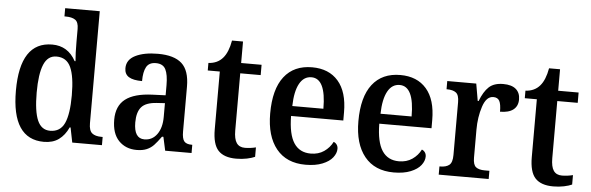

<svg xmlns="http://www.w3.org/2000/svg" viewBox="-49 -923 3369 1095"><g transform="rotate(5 1635.5 -375.0)"><path d="M45 -267Q45 -547 229 -547Q319 -547 364 -464H369Q365 -507 365 -575V-648Q365 -687 346 -700Q327 -713 291 -713H284V-760H482V-119Q482 -77 500 -62Q518 -47 554 -47H561V0H391L374 -85H369Q348 -39 314 -14.5Q280 10 229 10Q45 10 45 -267ZM365 -268Q365 -376 341 -428.5Q317 -481 259 -481Q209 -481 186.5 -427Q164 -373 164 -267Q164 -159 186.5 -107.5Q209 -56 259 -56Q317 -56 341 -108Q365 -160 365 -268Z M618 -151Q618 -230 668.5 -269Q719 -308 823 -312L898 -315V-373Q898 -433 883 -463Q868 -493 827 -493Q788 -493 772.5 -465Q757 -437 757 -384Q706 -384 681 -399.5Q656 -415 656 -449Q656 -498 705.5 -522.5Q755 -547 834 -547Q927 -547 971 -507Q1015 -467 1015 -375V-118Q1015 -77 1027.5 -62Q1040 -47 1071 -47H1074V0H923L906 -78H898Q875 -46 858 -28Q841 -10 817.5 0Q794 10 760 10Q697 10 657.5 -31Q618 -72 618 -151ZM898 -191V-270L851 -267Q789 -263 764 -234Q739 -205 739 -146Q739 -54 799 -54Q844 -54 871 -91.5Q898 -129 898 -191Z M1194 -146V-477H1125V-520Q1177 -523 1207 -558Q1236 -591 1248 -659H1311V-536H1428V-477H1311V-150Q1311 -101 1326.5 -78.5Q1342 -56 1374 -56Q1405 -56 1437 -64V-10Q1420 -2 1391.5 4Q1363 10 1330 10Q1260 10 1227 -25.5Q1194 -61 1194 -146Z M1501 -264Q1501 -403 1557 -475Q1613 -547 1717 -547Q1813 -547 1866.5 -485.5Q1920 -424 1920 -307V-260H1621Q1622 -155 1654.5 -105.5Q1687 -56 1751 -56Q1795 -56 1827 -78Q1859 -100 1876 -134Q1887 -130 1894 -120Q1901 -110 1901 -96Q1901 -71 1882 -46.5Q1863 -22 1823.5 -6Q1784 10 1727 10Q1618 10 1559.5 -62Q1501 -134 1501 -264ZM1801 -317Q1801 -490 1718 -490Q1674 -490 1649.5 -445.5Q1625 -401 1623 -317Z M2006 -264Q2006 -403 2062 -475Q2118 -547 2222 -547Q2318 -547 2371.5 -485.5Q2425 -424 2425 -307V-260H2126Q2127 -155 2159.5 -105.5Q2192 -56 2256 -56Q2300 -56 2332 -78Q2364 -100 2381 -134Q2392 -130 2399 -120Q2406 -110 2406 -96Q2406 -71 2387 -46.5Q2368 -22 2328.5 -6Q2289 10 2232 10Q2123 10 2064.5 -62Q2006 -134 2006 -264ZM2306 -317Q2306 -490 2223 -490Q2179 -490 2154.5 -445.5Q2130 -401 2128 -317Z M2489 -47H2492Q2527 -47 2545 -61.5Q2563 -76 2563 -119V-421Q2563 -462 2545.5 -475.5Q2528 -489 2494 -489H2491V-536H2657L2674 -438H2679Q2700 -493 2729 -520Q2758 -547 2811 -547Q2859 -547 2883.5 -526Q2908 -505 2908 -467Q2908 -429 2882 -408.5Q2856 -388 2806 -388Q2806 -431 2796 -449.5Q2786 -468 2761 -468Q2721 -468 2701 -407Q2681 -346 2681 -274V-114Q2681 -73 2698 -60Q2715 -47 2748 -47H2775V0H2489Z M3009 -146V-477H2940V-520Q2992 -523 3022 -558Q3051 -591 3063 -659H3126V-536H3243V-477H3126V-150Q3126 -101 3141.5 -78.5Q3157 -56 3189 -56Q3220 -56 3252 -64V-10Q3235 -2 3206.5 4Q3178 10 3145 10Q3075 10 3042 -25.5Q3009 -61 3009 -146Z"/></g></svg>

Font: Noto Serif NarrowSemiBold
Style: Regular
Weight: 600
Width: 4
Designer: Monotype Design Team
Foundry: Monotype Imaging Inc.
Version: Version 1.001